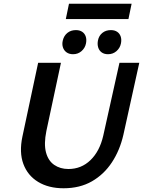

<svg xmlns="http://www.w3.org/2000/svg" viewBox="-20 -994 765 1027"><path d="M320 13Q240 13 184 -21Q128 -55 105 -117Q82 -179 100 -264L184 -658H306L228 -293Q214 -224 226 -179Q238 -134 270 -112Q302 -90 346 -90Q415 -90 464 -137.5Q513 -185 532 -267L619 -658H725L640 -273Q621 -190 578.5 -125.5Q536 -61 471.5 -24Q407 13 320 13ZM371 -704Q350 -704 336 -714Q322 -724 316.5 -741Q311 -758 316 -778Q322 -803 340.5 -818Q359 -833 386 -833Q406 -833 419.5 -824Q433 -815 438.5 -799Q444 -783 440 -762Q435 -737 416 -720.5Q397 -704 371 -704ZM558 -704Q537 -704 523.5 -714Q510 -724 505 -741Q500 -758 504 -778Q509 -803 527.5 -818Q546 -833 573 -833Q593 -833 606.5 -824Q620 -815 625.5 -799Q631 -783 627 -762Q622 -737 603 -720.5Q584 -704 558 -704ZM332 -892 349 -974H684L667 -892Z"/></svg>

Font: Ysabeau
Style: Bold Italic
Weight: 700
Italic angle: -12°
Designer: Christian Thalmann (Catharsis Fonts)
Version: Version 2.002